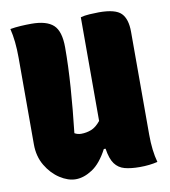

<svg xmlns="http://www.w3.org/2000/svg" viewBox="-81 -780 763 863"><g transform="rotate(-10 300.0 -348.5)"><path d="M196 13Q161 13 124 -11Q87 -35 62 -77Q37 -119 37 -174V-570Q37 -608 33.5 -641.5Q30 -675 23 -703Q46 -707 71 -708.5Q96 -710 120 -710Q189 -710 220 -681.5Q251 -653 251 -579Q251 -495 244 -396.5Q237 -298 225 -192Q239 -184 255 -184Q279 -184 301 -192.5Q323 -201 344 -227V-700Q361 -705 385 -706.5Q409 -708 428 -708Q503 -708 529 -681.5Q555 -655 555 -597V-127Q555 -54 570 0Q533 9 489 9Q448 9 420 1.5Q392 -6 375 -29Q358 -52 351 -99H343Q311 -38 272 -12.5Q233 13 196 13Z"/></g></svg>

Font: Recursive Mn Csl St Blk
Style: Regular
Weight: 900
Monospace: yes
Version: Version 1.079;hotconv 1.0.112;makeotfexe 2.5.65598; ttfautoh